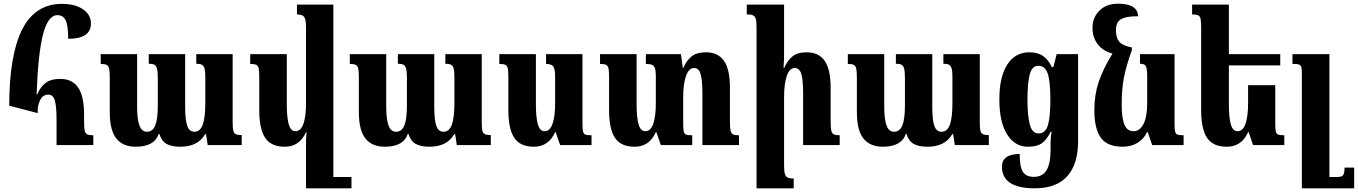

<svg xmlns="http://www.w3.org/2000/svg" viewBox="-20 -785 7348 1039"><path d="M30 -213Q30 -487 100 -625.5Q170 -764 315 -764Q387 -764 429.5 -734.5Q472 -705 472 -658Q472 -575 349 -575Q349 -646 335.5 -674.5Q322 -703 291 -703Q240 -703 213 -599.5Q186 -496 178 -274H181Q198 -314 226.5 -336Q255 -358 306 -358Q371 -358 403 -311Q435 -264 435 -164V-126Q435 -92 438.5 -77.5Q442 -63 452 -58Q462 -53 485 -53V0H286V-141Q286 -207 277 -240Q268 -273 242 -273Q211 -273 196.5 -242Q182 -211 184 -173Z M1239 -492V-125Q1239 -93 1242 -79Q1245 -65 1255 -59.5Q1265 -54 1288 -54V0H1104L1095 -59H1090Q1051 9 956 9Q908 9 881 -6.5Q854 -22 842 -61H839Q816 9 714 9Q645 9 609.5 -35.5Q574 -80 574 -177V-363Q574 -398 570.5 -413.5Q567 -429 557 -434Q547 -439 525 -439V-492H722V-207Q722 -140 734.5 -106Q747 -72 775 -72Q806 -72 820 -106Q834 -140 834 -215V-365Q834 -398 829.5 -414Q825 -430 815 -435Q805 -440 785 -440V-492H982V-207Q982 -137 993 -104.5Q1004 -72 1032 -72Q1063 -72 1077 -110Q1091 -148 1091 -227V-370Q1091 -401 1086.5 -415.5Q1082 -430 1072 -435Q1062 -440 1042 -440V-492Z M1882 173V234H1661H1636V0Q1635 -22 1639 -70H1636Q1601 9 1521 9Q1447 9 1415 -39Q1383 -87 1383 -189V-364Q1383 -400 1380 -414.5Q1377 -429 1367 -434Q1357 -439 1334 -439V-492H1532V-220Q1532 -150 1542.5 -112.5Q1553 -75 1579 -75Q1608 -75 1622 -115Q1636 -155 1636 -227V-639Q1636 -681 1625.5 -694Q1615 -707 1587 -707V-760H1784V173Z M2587 -492V-125Q2587 -93 2590 -79Q2593 -65 2603 -59.5Q2613 -54 2636 -54V0H2452L2443 -59H2438Q2399 9 2304 9Q2256 9 2229 -6.5Q2202 -22 2190 -61H2187Q2164 9 2062 9Q1993 9 1957.5 -35.5Q1922 -80 1922 -177V-363Q1922 -398 1918.5 -413.5Q1915 -429 1905 -434Q1895 -439 1873 -439V-492H2070V-207Q2070 -140 2082.5 -106Q2095 -72 2123 -72Q2154 -72 2168 -106Q2182 -140 2182 -215V-365Q2182 -398 2177.5 -414Q2173 -430 2163 -435Q2153 -440 2133 -440V-492H2330V-207Q2330 -137 2341 -104.5Q2352 -72 2380 -72Q2411 -72 2425 -110Q2439 -148 2439 -227V-370Q2439 -401 2434.5 -415.5Q2430 -430 2420 -435Q2410 -440 2390 -440V-492Z M2731 -189V-364Q2731 -400 2728 -414.5Q2725 -429 2715 -434Q2705 -439 2682 -439V-492H2880V-220Q2880 -150 2890.5 -112.5Q2901 -75 2927 -75Q2956 -75 2970 -115Q2984 -155 2984 -227V-371Q2984 -413 2973.5 -426Q2963 -439 2935 -439V-492H3132V-120Q3132 -86 3135 -73.5Q3138 -61 3147 -57Q3156 -53 3181 -53V0H3011L2987 -70H2984Q2949 9 2869 9Q2795 9 2763 -39Q2731 -87 2731 -189Z M3979 -53V0H3781V-281Q3781 -350 3771.5 -383.5Q3762 -417 3736 -417Q3707 -417 3692 -373Q3677 -329 3677 -260V-120Q3677 -86 3680 -73.5Q3683 -61 3692 -57Q3701 -53 3726 -53V0H3556L3532 -70H3529Q3494 9 3414 9Q3340 9 3308 -39Q3276 -87 3276 -189V-364Q3276 -400 3273 -414.5Q3270 -429 3260 -434Q3250 -439 3227 -439V-492H3425V-220Q3425 -150 3435.5 -112.5Q3446 -75 3472 -75Q3501 -75 3515 -115Q3529 -155 3529 -227V-371Q3529 -401 3524.5 -415Q3520 -429 3509 -434Q3498 -439 3475 -439V-492H3665L3675 -418H3678Q3694 -456 3721.5 -479Q3749 -502 3800 -502Q3866 -502 3898 -455.5Q3930 -409 3930 -310V-128Q3930 -93 3933.5 -78Q3937 -63 3946.5 -58Q3956 -53 3979 -53Z M4524 0H4326V-281Q4326 -351 4316.5 -384Q4307 -417 4281 -417Q4252 -417 4237.5 -373.5Q4223 -330 4223 -261V111Q4223 142 4227.5 156.5Q4232 171 4242.5 176Q4253 181 4275 181V234H4074V-638Q4074 -668 4070 -682.5Q4066 -697 4055 -702Q4044 -707 4021 -707V-760H4223V-493Q4223 -454 4220 -418H4224Q4240 -456 4267.5 -479Q4295 -502 4345 -502Q4411 -502 4443 -455.5Q4475 -409 4475 -310V-128Q4475 -93 4478.5 -78Q4482 -63 4492 -58Q4502 -53 4524 -53Z M5282 -492V-125Q5282 -93 5285 -79Q5288 -65 5298 -59.5Q5308 -54 5331 -54V0H5147L5138 -59H5133Q5094 9 4999 9Q4951 9 4924 -6.5Q4897 -22 4885 -61H4882Q4859 9 4757 9Q4688 9 4652.5 -35.5Q4617 -80 4617 -177V-363Q4617 -398 4613.5 -413.5Q4610 -429 4600 -434Q4590 -439 4568 -439V-492H4765V-207Q4765 -140 4777.5 -106Q4790 -72 4818 -72Q4849 -72 4863 -106Q4877 -140 4877 -215V-365Q4877 -398 4872.5 -414Q4868 -430 4858 -435Q4848 -440 4828 -440V-492H5025V-207Q5025 -137 5036 -104.5Q5047 -72 5075 -72Q5106 -72 5120 -110Q5134 -148 5134 -227V-370Q5134 -401 5129.5 -415.5Q5125 -430 5115 -435Q5105 -440 5085 -440V-492Z M5402 117Q5402 49 5498 48Q5498 117 5515 144.5Q5532 172 5575 172Q5621 172 5643 136.5Q5665 101 5665 27V9Q5665 -47 5671 -71H5665Q5642 -25 5615.5 -8Q5589 9 5543 9Q5472 9 5430 -57.5Q5388 -124 5388 -247Q5388 -370 5431 -436Q5474 -502 5550 -502Q5594 -502 5623 -483Q5652 -464 5672 -422H5680L5698 -492H5814V-21Q5814 103 5755.5 168.5Q5697 234 5580 234Q5402 234 5402 117ZM5664 -247Q5664 -346 5649.5 -387.5Q5635 -429 5599 -429Q5564 -429 5552 -381Q5540 -333 5540 -246Q5540 -161 5552.5 -112Q5565 -63 5601 -63Q5637 -63 5650.5 -106.5Q5664 -150 5664 -247Z M6385 -53V0H6215L6191 -70H6187Q6170 -33 6135.5 -12Q6101 9 6055 9Q5973 9 5937.5 -39Q5902 -87 5902 -189Q5902 -271 5925 -340.5Q5948 -410 6000 -495Q5948 -509 5920 -546Q5892 -583 5892 -635Q5892 -690 5929.5 -727.5Q5967 -765 6031 -765Q6136 -765 6139 -697Q6088 -697 6062 -688Q6036 -679 6027.5 -662.5Q6019 -646 6019 -620Q6019 -581 6036.5 -559.5Q6054 -538 6105 -528V-514Q6074 -427 6062 -365Q6050 -303 6050 -220Q6050 -145 6065 -110Q6080 -75 6114 -75Q6148 -75 6168 -114Q6188 -153 6188 -227V-372Q6188 -402 6184.5 -416Q6181 -430 6173 -435Q6165 -440 6149 -440V-492H6336V-120Q6336 -86 6339 -73.5Q6342 -61 6351 -57Q6360 -53 6385 -53Z M6930 -53V0H6761L6737 -70H6734Q6699 9 6618 9Q6544 9 6512 -39Q6480 -87 6480 -189V-632Q6480 -668 6477 -682.5Q6474 -697 6464 -702Q6454 -707 6431 -707V-760H6630V-492H6908V-431H6630V-220Q6630 -149 6640.5 -112Q6651 -75 6677 -75Q6706 -75 6720 -115Q6734 -155 6734 -227V-324H6881V-120Q6881 -86 6884 -73.5Q6887 -61 6896 -57Q6905 -53 6930 -53Z M7308 234H7025V-390Q7025 -412 7022 -422Q7019 -432 7010.5 -435.5Q7002 -439 6984 -439H6974V-492H7174V173H7214Q7240 173 7248 163Q7256 153 7256 122H7308Z"/></svg>

Font: Noto Serif Armenian Bold Cond
Style: Regular
Weight: 700
Width: 3
Designer: Monotype Design team
Foundry: Monotype Imaging Inc.
Version: Version 1.000